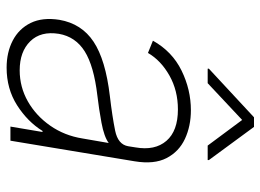

<svg xmlns="http://www.w3.org/2000/svg" viewBox="-125 -662 799 589"><g transform="rotate(90 274.5 -367.5)"><path d="M187.5 11.7Q140.6 11.7 104.4 -7.1Q68.2 -25.9 50.4 -62.1Q32.7 -98.4 40.8 -150.2Q52.6 -218.4 108 -255.1Q163.4 -291.9 274.5 -305Q338.1 -312.5 380.7 -321.2Q423.3 -329.9 428.6 -361.2L432.2 -383.9Q442.5 -443.2 412.1 -478.5Q381.7 -513.8 315.7 -513.8Q257.8 -513.8 211.6 -487.7Q165.5 -461.6 142.4 -421.9L104.8 -437.1Q137.8 -496.1 196.4 -524.9Q255 -553.6 318.2 -553.6Q366.8 -553.6 406.1 -535.3Q445.3 -517 465 -478.9Q484.7 -440.7 474.8 -381L411.6 0H368.3L384.9 -98.4H381.7Q353.3 -52.6 302.9 -20.4Q252.5 11.7 187.5 11.7ZM195.7 -28.4Q246.8 -28.4 291 -53.4Q335.2 -78.5 365.6 -122.2Q396 -165.8 404.8 -221.2L418.7 -301.5Q399.5 -287.3 356.4 -279.3Q313.2 -271.3 273.1 -266.7Q182.2 -256 137.4 -227.8Q92.7 -199.6 83.8 -148.8Q74.9 -93 106.7 -60.7Q138.5 -28.4 195.7 -28.4ZM235.2 -605.1 348 -710.9 426.6 -605.1H471L471.1 -608.7L369.3 -747.2H339.8L190.6 -608.7L190.8 -605.1Z"/></g></svg>

Font: Inter Extra Light  BETA
Style: Italic
Weight: 200
Italic angle: 9.39999°
Designer: Rasmus Andersson
Foundry: rsms
Version: Version 3.011;git-f93a4a705